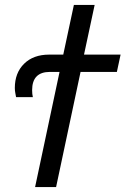

<svg xmlns="http://www.w3.org/2000/svg" viewBox="-20 -757 508 777"><path d="M122 0H207L306 -466H453L468 -536H320L363 -737H279L236 -536H179Q115 -536 77.5 -499Q40 -462 40 -401Q40 -390 42 -380.5Q44 -371 45 -364H113Q110 -376 110 -392Q110 -466 182 -466H221Z"/></svg>

Font: Noto Sans UI SemiCondensed
Style: Italic
Weight: 400
Width: 4
Italic angle: -12°
Designer: Monotype Design Team
Foundry: Monotype Imaging Inc.
Version: Version 1.901